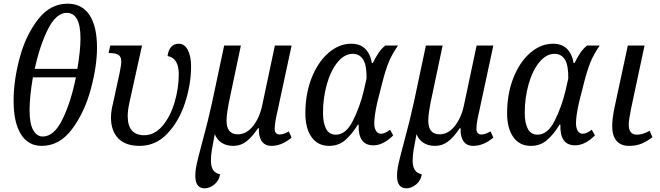

<svg xmlns="http://www.w3.org/2000/svg" viewBox="-20 -784 3590 1045"><path d="M508 -524Q508 -424 474 -298Q440 -172 372 -81Q304 10 207 10Q133 10 93.5 -54Q54 -118 54 -235Q54 -347 87.5 -470.5Q121 -594 187.5 -679Q254 -764 348 -764Q426 -764 467 -702.5Q508 -641 508 -524ZM169 -409H401Q418 -509 418 -576Q418 -714 343 -714Q286 -714 241.5 -626Q197 -538 169 -409ZM393 -363H159Q141 -258 141 -185Q141 -110 161 -75.5Q181 -41 213 -41Q274 -41 320 -134.5Q366 -228 393 -363Z M584 -144Q584 -163 587 -182.5Q590 -202 596 -226L631 -387Q640 -430 640 -449Q640 -476 624.5 -485.5Q609 -495 580 -495H571L580 -536H753L684 -224Q675 -182 675 -153Q675 -48 765 -48Q821 -48 864 -98.5Q907 -149 930 -226.5Q953 -304 953 -380Q953 -468 892 -479Q896 -511 911.5 -528.5Q927 -546 953 -546Q985 -546 1002.5 -511.5Q1020 -477 1020 -423Q1020 -326 987.5 -225.5Q955 -125 891.5 -57.5Q828 10 740 10Q663 10 623.5 -31Q584 -72 584 -144Z M1043 174Q1043 143 1051 107Q1059 71 1080 -7Q1114 -132 1134 -225L1200 -536H1291L1225 -223Q1221 -203 1217 -175Q1213 -147 1213 -127Q1213 -53 1275 -53Q1322 -53 1358 -99Q1394 -145 1408 -215L1476 -536H1567L1491 -182Q1475 -116 1475 -82Q1475 -68 1482 -60Q1489 -52 1502 -52Q1523 -52 1552 -69L1567 -35Q1513 10 1458 10Q1422 10 1404.5 -15.5Q1387 -41 1389 -86H1384Q1353 -39 1321.5 -14.5Q1290 10 1250 10Q1213 10 1187 -6.5Q1161 -23 1149 -54Q1138 2 1133 32Q1128 62 1128 91Q1128 122 1139.5 140.5Q1151 159 1178 165Q1172 199 1147.5 219.5Q1123 240 1095 241Q1043 241 1043 174Z M1642 -168Q1642 -273 1676 -359.5Q1710 -446 1767.5 -496Q1825 -546 1892 -546Q1940 -546 1968 -518Q1996 -490 2004 -441H2009Q2026 -475 2041 -497Q2056 -519 2077 -536H2146Q2113 -488 2095.5 -445Q2078 -402 2062 -339L2033 -225Q2017 -153 2017 -113Q2017 -88 2026.5 -72Q2036 -56 2054 -56Q2074 -56 2103 -78L2120 -47Q2066 7 2012 7Q1928 7 1932 -106H1928Q1894 -51 1858 -20.5Q1822 10 1771 10Q1710 10 1676 -37.5Q1642 -85 1642 -168ZM1959 -287 1975 -357Q1976 -429 1956.5 -460Q1937 -491 1900 -491Q1855 -491 1817.5 -445.5Q1780 -400 1759 -325.5Q1738 -251 1738 -170Q1738 -114 1755 -82.5Q1772 -51 1808 -51Q1863 -51 1901 -127Q1939 -203 1959 -287Z M2141 174Q2141 143 2149 107Q2157 71 2178 -7Q2212 -132 2232 -225L2298 -536H2389L2323 -223Q2319 -203 2315 -175Q2311 -147 2311 -127Q2311 -53 2373 -53Q2420 -53 2456 -99Q2492 -145 2506 -215L2574 -536H2665L2589 -182Q2573 -116 2573 -82Q2573 -68 2580 -60Q2587 -52 2600 -52Q2621 -52 2650 -69L2665 -35Q2611 10 2556 10Q2520 10 2502.5 -15.5Q2485 -41 2487 -86H2482Q2451 -39 2419.5 -14.5Q2388 10 2348 10Q2311 10 2285 -6.5Q2259 -23 2247 -54Q2236 2 2231 32Q2226 62 2226 91Q2226 122 2237.5 140.5Q2249 159 2276 165Q2270 199 2245.5 219.5Q2221 240 2193 241Q2141 241 2141 174Z M2740 -168Q2740 -273 2774 -359.5Q2808 -446 2865.5 -496Q2923 -546 2990 -546Q3038 -546 3066 -518Q3094 -490 3102 -441H3107Q3124 -475 3139 -497Q3154 -519 3175 -536H3244Q3211 -488 3193.5 -445Q3176 -402 3160 -339L3131 -225Q3115 -153 3115 -113Q3115 -88 3124.5 -72Q3134 -56 3152 -56Q3172 -56 3201 -78L3218 -47Q3164 7 3110 7Q3026 7 3030 -106H3026Q2992 -51 2956 -20.5Q2920 10 2869 10Q2808 10 2774 -37.5Q2740 -85 2740 -168ZM3057 -287 3073 -357Q3074 -429 3054.5 -460Q3035 -491 2998 -491Q2953 -491 2915.5 -445.5Q2878 -400 2857 -325.5Q2836 -251 2836 -170Q2836 -114 2853 -82.5Q2870 -51 2906 -51Q2961 -51 2999 -127Q3037 -203 3057 -287Z M3312 -98Q3312 -134 3323 -191L3397 -536H3488L3415 -194Q3402 -131 3402 -105Q3402 -51 3447 -51Q3478 -51 3516 -72L3531 -37Q3500 -14 3471 -2Q3442 10 3404 10Q3359 10 3335.5 -17.5Q3312 -45 3312 -98Z"/></svg>

Font: Noto Serif Narrow
Style: Italic
Weight: 400
Width: 4
Italic angle: -12°
Designer: Monotype Design Team
Foundry: Monotype Imaging Inc.
Version: Version 1.001